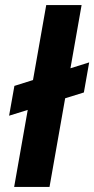

<svg xmlns="http://www.w3.org/2000/svg" viewBox="-20 -740 373 760"><path d="M16 -282 37 -400 333 -493 312 -374ZM36 0 163 -720H303L176 0Z"/></svg>

Font: DM Sans 11pt ExtraBold
Style: Italic
Weight: 800
Italic angle: -10°
Version: Version 4.004;gftools[0.9.30]